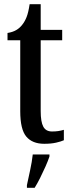

<svg xmlns="http://www.w3.org/2000/svg" viewBox="-20 -679 344 920"><path d="M192 10Q135 10 106 -24.5Q77 -59 77 -146V-486H16V-521Q41 -525 58 -535Q75 -545 87 -561Q99 -576 107.5 -597.5Q116 -619 122 -659H175V-536H278V-486H175V-147Q175 -95 187.5 -72Q200 -49 229 -49Q246 -49 259.5 -51Q273 -53 286 -57V-7Q273 -1 249 4.5Q225 10 192 10ZM109 208Q116 175 124.5 136Q133 97 137 61H217V71Q210 92 198 119Q186 146 172.5 173Q159 200 146 221H109Z"/></svg>

Font: Noto Serif ExtraCondensed Medium
Style: Regular
Weight: 500
Width: 2
Designer: Monotype Design Team
Foundry: Monotype Imaging Inc.
Version: Version 2.015